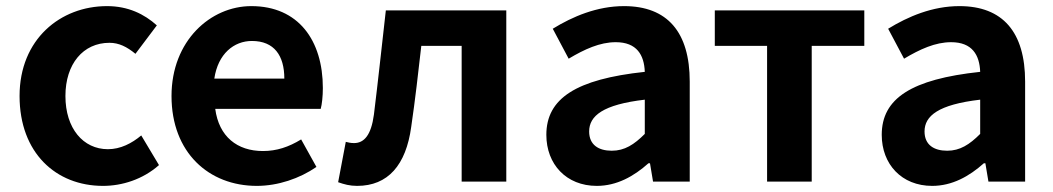

<svg xmlns="http://www.w3.org/2000/svg" viewBox="-20 -594 3444 628"><path d="M317 14C379 14 447 -7 500 -54L442 -151C411 -125 374 -106 333 -106C252 -106 194 -174 194 -280C194 -385 252 -454 338 -454C369 -454 395 -441 423 -418L493 -511C452 -548 399 -574 330 -574C178 -574 44 -466 44 -280C44 -94 163 14 317 14Z M820 14C889 14 960 -10 1015 -48L965 -138C924 -113 885 -100 840 -100C756 -100 696 -147 684 -238H1029C1033 -252 1036 -279 1036 -306C1036 -462 956 -574 802 -574C669 -574 541 -461 541 -280C541 -95 663 14 820 14ZM681 -337C693 -418 745 -460 804 -460C877 -460 910 -412 910 -337Z M1148 14C1249 14 1308 -54 1325 -179C1338 -267 1348 -356 1358 -444H1490V0H1636V-560H1242C1229 -446 1217 -332 1203 -219C1194 -152 1171 -126 1138 -126C1127 -126 1119 -128 1111 -130L1086 2C1106 9 1124 14 1148 14Z M1932 14C1997 14 2053 -17 2101 -60H2106L2116 0H2236V-327C2236 -489 2163 -574 2021 -574C1933 -574 1853 -540 1788 -500L1840 -402C1892 -433 1942 -456 1994 -456C2063 -456 2087 -414 2089 -359C1864 -335 1767 -272 1767 -153C1767 -57 1832 14 1932 14ZM1981 -101C1938 -101 1907 -120 1907 -164C1907 -215 1952 -252 2089 -268V-156C2054 -121 2023 -101 1981 -101Z M2489 0H2635V-444H2807V-560H2318V-444H2489Z M3029 14C3094 14 3150 -17 3198 -60H3203L3213 0H3333V-327C3333 -489 3260 -574 3118 -574C3030 -574 2950 -540 2885 -500L2937 -402C2989 -433 3039 -456 3091 -456C3160 -456 3184 -414 3186 -359C2961 -335 2864 -272 2864 -153C2864 -57 2929 14 3029 14ZM3078 -101C3035 -101 3004 -120 3004 -164C3004 -215 3049 -252 3186 -268V-156C3151 -121 3120 -101 3078 -101Z"/></svg>

Font: Noto Sans JP
Style: Bold
Weight: 700
Designer: Ryoko NISHIZUKA 西塚涼子 (kana, bopomofo & ideographs); Paul D. Hunt (Latin, Greek & Cyrillic); Sandoll Communications 산돌커뮤니
Foundry: Adobe
Version: Version 2.004;hotconv 1.0.118;makeotfexe 2.5.65603